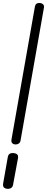

<svg xmlns="http://www.w3.org/2000/svg" viewBox="-29 -948 309 1260"><path d="M74 0Q65.5 0 58.5 -3.2Q51.5 -6.5 48 -13.2Q44.5 -20 46 -30.5L200 -904Q202.5 -918 210.2 -923.2Q218 -928.5 228.5 -928.5Q242.5 -928.5 252.2 -920.8Q262 -913 259.5 -898.5L106 -26.5Q103.5 -12 94 -6Q84.5 0 74 0ZM17.5 291Q3 289.5 -4.2 281Q-11.5 272.5 -8 254L22 83.5Q25 66.5 35.2 60.8Q45.5 55 61 56.5Q76 58 84 65.8Q92 73.5 89 90.5L57 263Q54 280 43 286.2Q32 292.5 17.5 291Z"/></svg>

Font: Edu VIC WA NT Hand Pre
Style: Regular
Weight: 400
Designer: Tina and Corey Anderson, Eben Sorkin, Mirko Velimirovic
Foundry: Google for Education
Version: Version 1.000